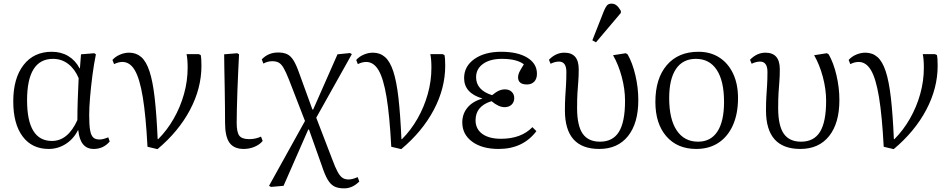

<svg xmlns="http://www.w3.org/2000/svg" viewBox="-20 -806 5239 1057"><path d="M248 14Q156 14 104.5 -55Q53 -124 53 -248Q53 -375 109.5 -448Q166 -521 265 -521Q316 -521 355.5 -497.5Q395 -474 418 -430H420L426 -507L499 -513L508 -507Q497 -454 489 -392.5Q481 -331 476 -273Q471 -215 471 -172Q471 -118 476 -89.5Q481 -61 493 -49.5Q505 -38 528 -38Q547 -38 576 -50L584 -27Q549 14 496 14Q421 14 411 -89H409Q385 -41 342 -13.5Q299 14 248 14ZM266 -30Q354 -30 406 -145Q406 -194 408 -256Q410 -318 413 -376Q392 -426 355.5 -454Q319 -482 272 -482Q129 -482 129 -254Q129 -30 266 -30Z M847 15 792 2Q783 -169 766 -271.5Q749 -374 722 -419.5Q695 -465 654 -465Q632 -465 608 -453L599 -476Q616 -495 641 -505.5Q666 -516 691 -516Q730 -516 757.5 -492Q785 -468 803 -413.5Q821 -359 831.5 -267.5Q842 -176 848 -40H851Q900 -89 936.5 -153Q973 -217 993 -288.5Q1013 -360 1013 -433Q1013 -481 1007 -508H1074L1085 -503Q1089 -485 1089 -444Q1089 -320 1026 -201Q963 -82 847 15Z M1322 14Q1268 14 1243.5 -20Q1219 -54 1219 -130Q1219 -164 1218.5 -216.5Q1218 -269 1217 -325.5Q1216 -382 1215 -431Q1214 -480 1214 -507L1286 -513L1296 -507Q1294 -468 1291.5 -415Q1289 -362 1287 -306.5Q1285 -251 1284 -204Q1283 -157 1283 -130Q1283 -78 1297.5 -59Q1312 -40 1352 -40Q1387 -40 1417 -54L1426 -30Q1410 -10 1381.5 2Q1353 14 1322 14Z M1874 231Q1842 231 1821 220.5Q1800 210 1784 183Q1768 156 1752 107L1681 -93H1677L1541 217L1472 223L1461 217L1659 -140L1571 -367Q1554 -410 1541.5 -431.5Q1529 -453 1515 -461Q1501 -469 1479 -469Q1453 -469 1430 -456L1421 -479Q1457 -517 1511 -517Q1541 -517 1561 -507.5Q1581 -498 1596.5 -472.5Q1612 -447 1628 -401L1700 -203H1704L1838 -507L1907 -514L1917 -508L1721 -158L1809 71Q1826 117 1839 140.5Q1852 164 1865.5 173Q1879 182 1899 182Q1920 182 1949 169L1958 193Q1921 231 1874 231Z M2189 15 2134 2Q2125 -169 2108 -271.5Q2091 -374 2064 -419.5Q2037 -465 1996 -465Q1974 -465 1950 -453L1941 -476Q1958 -495 1983 -505.5Q2008 -516 2033 -516Q2072 -516 2099.5 -492Q2127 -468 2145 -413.5Q2163 -359 2173.5 -267.5Q2184 -176 2190 -40H2193Q2242 -89 2278.5 -153Q2315 -217 2335 -288.5Q2355 -360 2355 -433Q2355 -481 2349 -508H2416L2427 -503Q2431 -485 2431 -444Q2431 -320 2368 -201Q2305 -82 2189 15Z M2725 14Q2634 14 2579.5 -26Q2525 -66 2525 -132Q2525 -179 2553.5 -213.5Q2582 -248 2635 -263V-264Q2535 -294 2535 -376Q2535 -441 2591.5 -481Q2648 -521 2739 -521Q2830 -521 2883 -488.5Q2936 -456 2936 -400Q2936 -372 2921 -356.5Q2906 -341 2881 -341Q2832 -341 2832 -381Q2832 -394 2838.5 -408Q2845 -422 2864 -452Q2825 -482 2743 -482Q2678 -482 2639.5 -454.5Q2601 -427 2601 -381Q2601 -310 2689 -282Q2711 -300 2727 -307Q2743 -314 2760 -314Q2783 -314 2797 -300.5Q2811 -287 2811 -266Q2811 -244 2796.5 -230Q2782 -216 2758 -216Q2725 -216 2686 -249Q2598 -222 2598 -144Q2598 -96 2635 -69Q2672 -42 2738 -42Q2849 -42 2911 -106L2933 -84Q2859 14 2725 14Z M3279 14Q3090 14 3090 -198Q3090 -242 3092 -274Q3094 -306 3096 -337.5Q3098 -369 3098 -410Q3098 -467 3057 -467Q3036 -467 3011 -455L3002 -477Q3040 -516 3087 -516Q3166 -516 3166 -425Q3166 -385 3163.5 -356Q3161 -327 3159 -294.5Q3157 -262 3157 -211Q3157 -115 3187.5 -70.5Q3218 -26 3283 -26Q3354 -26 3387.5 -80.5Q3421 -135 3421 -251Q3421 -315 3403 -382.5Q3385 -450 3355 -502L3425 -513L3435 -507Q3462 -460 3478 -391.5Q3494 -323 3494 -255Q3494 -128 3437.5 -57Q3381 14 3279 14ZM3261 -573 3241 -584 3304 -744Q3313 -766 3321.5 -776Q3330 -786 3347 -786Q3362 -786 3374 -776.5Q3386 -767 3398 -746V-735Z M3813 14Q3709 14 3648.5 -55.5Q3588 -125 3588 -245Q3588 -374 3651 -447.5Q3714 -521 3825 -521Q3891 -521 3940 -489.5Q3989 -458 4016 -400.5Q4043 -343 4043 -266Q4043 -180 4015 -117Q3987 -54 3935.5 -20Q3884 14 3813 14ZM3823 -26Q3893 -26 3929.5 -82Q3966 -138 3966 -245Q3966 -360 3926 -421Q3886 -482 3811 -482Q3739 -482 3701.5 -426.5Q3664 -371 3664 -266Q3664 -150 3705.5 -88Q3747 -26 3823 -26Z M4386 14Q4197 14 4197 -198Q4197 -242 4199 -274Q4201 -306 4203 -337.5Q4205 -369 4205 -410Q4205 -467 4164 -467Q4143 -467 4118 -455L4109 -477Q4147 -516 4194 -516Q4273 -516 4273 -425Q4273 -385 4270.5 -356Q4268 -327 4266 -294.5Q4264 -262 4264 -211Q4264 -115 4294.5 -70.5Q4325 -26 4390 -26Q4461 -26 4494.5 -80.5Q4528 -135 4528 -251Q4528 -315 4510 -382.5Q4492 -450 4462 -502L4532 -513L4542 -507Q4569 -460 4585 -391.5Q4601 -323 4601 -255Q4601 -128 4544.5 -57Q4488 14 4386 14Z M4900 15 4845 2Q4836 -169 4819 -271.5Q4802 -374 4775 -419.5Q4748 -465 4707 -465Q4685 -465 4661 -453L4652 -476Q4669 -495 4694 -505.5Q4719 -516 4744 -516Q4783 -516 4810.5 -492Q4838 -468 4856 -413.5Q4874 -359 4884.5 -267.5Q4895 -176 4901 -40H4904Q4953 -89 4989.5 -153Q5026 -217 5046 -288.5Q5066 -360 5066 -433Q5066 -481 5060 -508H5127L5138 -503Q5142 -485 5142 -444Q5142 -320 5079 -201Q5016 -82 4900 15Z"/></svg>

Font: Literata 36pt Light
Style: Regular
Weight: 300
Designer: Latin by Veronika Burian and Jose Scaglione. Greek by Irene Vlachou. Cyrillic by Vera Evstafieva.
Foundry: TypeTogether
Version: Version 3.002